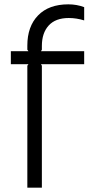

<svg xmlns="http://www.w3.org/2000/svg" viewBox="-20 -865 428 885"><path d="M368 -629V-569H169L173 -562V0H106V-562L111 -569H30V-629H111L106 -636V-655Q106 -743 155.5 -794Q205 -845 295 -845Q334 -845 368 -832V-771Q332 -782 297 -782Q236 -782 204.5 -747.5Q173 -713 173 -653V-636L169 -629Z"/></svg>

Font: Sinkin Sans 300 Light
Style: Regular
Weight: 300
Designer: Keith Bates
Foundry: K-Type
Version: Sinkin Sans (version 1.0)  by Keith Bates   •   © 2014   www